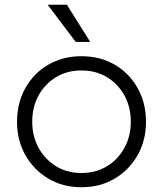

<svg xmlns="http://www.w3.org/2000/svg" viewBox="-20 -776 684 806"><path d="M321.7 10Q400.7 10 461.9 -26.5Q523 -63 557.9 -125Q592.9 -187 592.9 -265Q592.9 -343.8 557.9 -406.1Q523 -468.5 461.9 -504.3Q400.7 -540 321.7 -540Q243.6 -540 182.5 -504.3Q121.3 -468.5 86.4 -406.1Q51.5 -343.8 51.5 -265Q51.5 -187 86.4 -125Q121.3 -63 182.5 -26.5Q243.6 10 321.7 10ZM321.7 -49.7Q261.8 -49.7 215.1 -78.3Q168.5 -106.9 141.9 -155.6Q115.3 -204.3 115.3 -265Q115.3 -326.9 141.9 -375.3Q168.5 -423.6 215.1 -452Q261.8 -480.3 321.7 -480.3Q382.6 -480.3 429.2 -452Q475.8 -423.6 502.4 -375.3Q529.1 -326.9 529.1 -265Q529.1 -204.3 502.4 -155.5Q475.8 -106.6 429.2 -78.2Q382.6 -49.7 321.7 -49.7ZM358.8 -600 260.8 -756H180.1L297.9 -600Q297.9 -600 303.9 -600Q309.9 -600 319.3 -600Q328.7 -600 337.7 -600Q346.8 -600 352.8 -600Q358.8 -600 358.8 -600Z"/></svg>

Font: Roundo Variable
Style: Regular
Weight: 200
Designer: Shiva Nallaperumal
Foundry: Indian Type Foundry
Version: Version 2.000